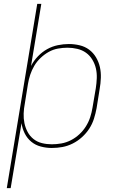

<svg xmlns="http://www.w3.org/2000/svg" viewBox="-20 -755 640 990"><path d="M15 215 172 -735H193L140 -415Q154 -442 175.5 -464.5Q197 -487 223 -501.5Q249 -516 278 -522Q307 -528 335 -528Q363 -528 390.5 -521.5Q418 -515 439.5 -499Q461 -483 475 -459.5Q489 -436 495 -409.5Q501 -383 500 -354Q499 -325 494 -297L478 -197Q473 -170 464.5 -143Q456 -116 440.5 -92Q425 -68 403 -48Q381 -28 355 -15Q329 -2 302 3Q275 8 247 8Q218 8 190 0.5Q162 -7 141 -24.5Q120 -42 107.5 -67Q95 -92 91 -120L35 215ZM247 -11Q272 -11 297 -15.5Q322 -20 345.5 -32Q369 -44 389 -62.5Q409 -81 423 -103.5Q437 -126 445 -150.5Q453 -175 457 -200L474 -300Q478 -326 479 -352Q480 -378 474.5 -402Q469 -426 456 -447.5Q443 -469 423.5 -483Q404 -497 379 -503Q354 -509 328 -509Q304 -509 279 -504.5Q254 -500 231.5 -487.5Q209 -475 189.5 -456.5Q170 -438 157 -416Q144 -394 136 -370Q128 -346 124 -321L108 -221Q103 -196 102 -170Q101 -144 106 -120Q111 -96 122.5 -74.5Q134 -53 153 -38Q172 -23 196.5 -17Q221 -11 247 -11Z"/></svg>

Font: Iosevka Etoile Thin Oblique
Style: Regular
Weight: 100
Italic angle: -9°
Designer: Belleve Invis
Foundry: Belleve Invis
Version: Version 15.5.2; ttfautohint (v1.8.4)